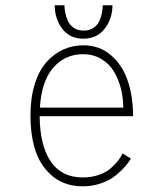

<svg xmlns="http://www.w3.org/2000/svg" viewBox="-20 -680 610 712"><path d="M397 -660.5Q397 -610.5 368.2 -573.5Q339.5 -536.5 289 -536.5Q239 -536.5 211 -573.2Q183 -610 183 -660.5H219Q219 -646.5 222 -632.2Q225 -618 232 -602.2Q239 -586.5 254 -576.5Q269 -566.5 290 -566.5Q311.5 -566.5 326.5 -576.5Q341.5 -586.5 348.5 -602.2Q355.5 -618 358.2 -632.2Q361 -646.5 361 -660.5ZM465.5 -92Q457.5 -78 444.2 -62.8Q431 -47.5 409.5 -29.8Q388 -12 355.5 -0.5Q323 11 286.5 11Q199.5 11 146.2 -55.8Q93 -122.5 93 -252Q93 -317.5 109 -368.5Q125 -419.5 152.8 -450.2Q180.5 -481 215 -496.5Q249.5 -512 289 -512Q348.5 -512 391 -475.8Q433.5 -439.5 453.5 -381Q473.5 -322.5 473.5 -249H127Q128 -140.5 168.2 -81.2Q208.5 -22 286.5 -22Q319.5 -22 346.8 -31.5Q374 -41 391.2 -56.5Q408.5 -72 418.5 -85Q428.5 -98 434.5 -111ZM287.5 -479Q221 -479 177.5 -429Q134 -379 128 -281H437Q437 -317.5 428.5 -351.2Q420 -385 402.8 -414.2Q385.5 -443.5 355.8 -461.2Q326 -479 287.5 -479Z"/></svg>

Font: League Mono Narrow Thin
Style: Regular
Weight: 100
Width: 3
Designer: Tyler Finck
Foundry: The League of Moveable Type / Tyler Finck
Version: Version 2.210